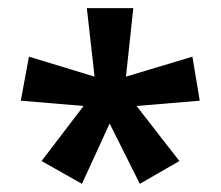

<svg xmlns="http://www.w3.org/2000/svg" viewBox="-20 -781 542 471"><path d="M307 -761H193L212 -593L51 -642L31 -534L185 -521L82 -386L181 -330L249 -478L323 -330L420 -386L315 -521L470 -534L452 -642L289 -593Z"/></svg>

Font: Noto Sans Thai Looped SemiCondensed SemiBold
Style: Regular
Weight: 600
Width: 4
Designer: Sasikarn Vongin, Ben Mitchell
Foundry: The Fontpad Ltd
Version: Version 1.001